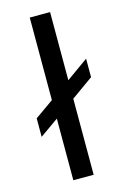

<svg xmlns="http://www.w3.org/2000/svg" viewBox="-122 -856 592 912"><g transform="rotate(-15 174.0 -400.0)"><path d="M221 0H121V-303L29 -238V-329L121 -394V-800H221V-465L329 -542V-451L221 -374Z"/></g></svg>

Font: Tanohe Sans Medium
Style: Regular
Weight: 500
Designer: Village Type and Design LLC
Foundry: Cooper Hewitt Smithsonian Design Museum
Version: Version 1.00;September 29, 2021;FontCreator 13.0.0.2655 64-b